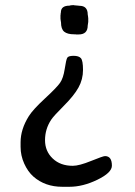

<svg xmlns="http://www.w3.org/2000/svg" viewBox="-20 -611 515 733"><path d="M316.9 -527.3 314.9 -513.7Q314.9 -479.5 280.3 -479.5H270L268.6 -480H263.2Q237.3 -480 225.1 -490Q212.9 -500 212.9 -525.9Q211.9 -529.8 211.9 -531.7L210.9 -539.6V-552.7L211.4 -554.7V-558.1Q212.4 -561 212.4 -563.5Q212.4 -589.4 245.1 -589.4Q249.5 -590.8 250.5 -590.8L257.8 -591.3H261.7L263.7 -590.8L279.3 -589.4Q281.2 -588.9 283.2 -588.9Q314.9 -588.9 314.9 -555.7Q315.9 -551.8 315.9 -549.8L316.9 -541.5ZM58.6 -50.3V-67.9Q58.6 -117.7 90.3 -168Q106 -192.9 151.4 -234.9Q196.8 -276.9 209.2 -294.7Q221.7 -312.5 227.1 -347.9Q232.4 -383.3 236.8 -390.6Q241.2 -397.9 261 -397.9Q280.8 -397.9 288.8 -388.9Q296.9 -379.9 296.9 -344Q296.9 -308.1 279.8 -277.1Q262.7 -246.1 223.6 -207Q184.6 -168 175.3 -153.8Q151.9 -118.2 151.9 -75.9Q151.9 -33.7 181.2 -5.9Q210.4 22 257.8 22Q282.2 22 327.9 3.4Q373.5 -15.1 380.9 -15.1Q407.2 -15.1 407.2 21.5Q407.2 48.3 351.8 75.2Q296.4 102.1 245.1 102.1H217.8Q151.9 102.1 107.4 63Q86.4 44.4 72.5 13.7Q58.6 -17.1 58.6 -50.3Z"/></svg>

Font: Averia Sans Libre Light
Style: Regular
Weight: 300
Version: Version 1.002